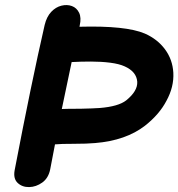

<svg xmlns="http://www.w3.org/2000/svg" viewBox="-20 -740 707 761"><path d="M38 -65Q32 -32 50 -15Q68 2 95.5 1.5Q123 1 147.5 -16.5Q172 -34 179 -69Q190 -126 198 -168H202Q220 -170 271 -170Q325 -170 357 -173Q479 -183 555 -242Q612 -287 640 -341Q670 -396 667 -452Q664 -504 634 -544.5Q604 -585 554 -607Q479 -639 295 -634L296 -639Q303 -670 293.5 -689.5Q284 -709 265 -716Q246 -723 223.5 -717.5Q201 -712 183 -693Q165 -674 157 -641Q104 -410 38 -65ZM225 -308Q245 -406 264 -494Q300 -496 340.5 -496Q381 -496 416.5 -491.5Q452 -487 474 -477Q521 -456 524 -416Q526 -379 480 -342Q449 -318 376 -312Q348 -310 299 -309Q246 -309 225 -308Z"/></svg>

Font: Balsamiq Sans
Style: Bold Italic
Weight: 700
Italic angle: -12°
Designer: Michael Angeles
Foundry: Balsamiq SRL
Version: Version 1.020; ttfautohint (v1.8.4.7-5d5b);gftools[0.9.26]